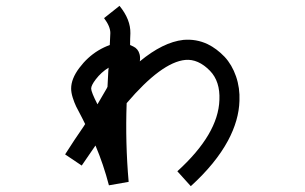

<svg xmlns="http://www.w3.org/2000/svg" viewBox="-20 -597 1040 655"><path d="M351.6 35.2Q333 -36.1 305.7 -100.6Q283.2 -67.4 258.8 -32.2L202.1 -70.3Q234.4 -121.1 265.6 -166Q268.6 -169.9 270.5 -173.8Q267.6 -180.7 259.8 -195.3Q246.1 -220.7 239.7 -233.9Q233.4 -247.1 228 -264.2Q222.7 -281.2 222.7 -294.9Q222.7 -328.1 250.5 -365.2Q278.3 -402.3 315.4 -424.8Q335 -436.5 354.5 -443.4Q355.5 -464.8 356.4 -484.4Q356.4 -506.8 335 -535.2L387.7 -577.1Q425.8 -530.3 424.8 -483.4Q423.8 -463.9 423.8 -443.4Q428.7 -441.4 434.6 -438.5Q451.2 -430.7 456.1 -412.1Q459 -401.4 457 -387.7Q536.1 -453.1 605.5 -460.9Q649.4 -464.8 688.5 -446.3Q718.8 -431.6 746.1 -403.3Q771.5 -376 785.2 -336.4Q798.8 -296.9 796.9 -252.9Q794.9 -186.5 757.8 -117.2Q715.8 -39.1 630.9 38.1L585 -12.7Q724.6 -139.6 728.5 -255.9Q731.4 -319.3 696.3 -355.5Q656.2 -396.5 612.3 -392.6Q531.2 -384.8 412.1 -245.1Q407.2 -109.4 418.9 23.4ZM306.6 -326.2Q291 -305.7 291 -294.9Q291 -283.2 312.5 -241.2Q330.1 -270.5 343.8 -294.9Q345.7 -297.9 346.7 -300.8Q347.7 -319.3 349.6 -356.4Q349.6 -357.4 350.1 -360.8Q350.6 -364.3 350.6 -366.2Q325.2 -350.6 306.6 -326.2Z"/></svg>

Font: irohakakuC Regular
Style: Regular
Weight: 400
Designer: [Source Han Sans]
Ryoko NISHIZUKA Ë•øÂ°öÊ∂ºÂ≠ê (kana & ideographs); Paul D. Hunt (Latin, Greek & Cyrillic); Wenlong ZHAN
Version: Version 1.001.20160904